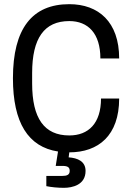

<svg xmlns="http://www.w3.org/2000/svg" viewBox="-20 -718 632 920"><path d="M312 -698C134 -698 42 -581 42 -343C42 -130 115 -14 258 8L247 77H280C306 77 314 85 314 101C314 120 300 125 278 125H202V174C226 179 258 182 286 182C327 182 390 168 390 101C390 55 352 39 309 36L312 12C452 12 551 -69 551 -246H464C464 -127 404 -69 312 -69C192 -69 134 -151 134 -318V-368C134 -535 192 -617 312 -617C402 -617 461 -558 461 -438H551C551 -613 452 -698 312 -698Z"/></svg>

Font: Archivo Narrow
Style: Regular
Weight: 400
Designer: Hector Gatti
Foundry: Omnibus-Type
Version: Version 1.003;PS 001.003;hotconv 1.0.70;makeotf.lib2.5.58329